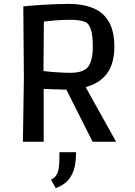

<svg xmlns="http://www.w3.org/2000/svg" viewBox="-20 -730 693 989"><path d="M98 0 103 -328 100 -697Q109 -698 135.5 -700.5Q162 -703 196.5 -705Q231 -707 267.5 -708.5Q304 -710 334 -710Q406 -710 459 -688.5Q512 -667 540.5 -618.5Q569 -570 569 -489Q569 -403 531.5 -352Q494 -301 423 -282V-278L578 0H457L322 -268L205 -272V0ZM342 -355Q412 -355 435 -387.5Q458 -420 458 -489Q458 -548 448.5 -577Q439 -606 423 -615Q412 -621 391 -624.5Q370 -628 344 -628Q303 -628 266 -625Q229 -622 206 -619L204 -364Q237 -360 273.5 -357.5Q310 -355 342 -355ZM267 239 243 196Q269 182 277.5 157.5Q286 133 286 82V54H372L371 76Q369 131 353 164Q337 197 314 214Q291 231 267 239Z"/></svg>

Font: Ruda SemiBold
Style: Regular
Weight: 600
Designer: Mariela Monsalve and Angelina Sanchez
Foundry: Mariela Monsalve and Angelina Sanchez
Version: Version 2.001